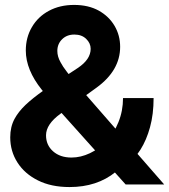

<svg xmlns="http://www.w3.org/2000/svg" viewBox="-20 -757 694 788"><path d="M265.6 10.7Q189.9 10.7 135.7 -16.6Q81.5 -43.5 51.8 -89.8Q22 -136.2 22 -193.4Q22 -236.3 39.6 -269Q55.7 -298.8 84.7 -326.4Q113.8 -354 158.2 -385.3L299.3 -478Q352.1 -513.2 352.1 -556.6Q352.1 -579.6 333.7 -597.4Q315.4 -615.2 285.2 -615.2Q254.4 -615.2 234.9 -595.9Q215.3 -576.7 215.3 -547.9Q215.3 -524.9 228.5 -501.5Q233.4 -492.2 239.5 -482.9Q245.6 -473.6 255.1 -461.4Q264.6 -449.2 270.3 -441.9Q275.9 -434.6 289.8 -418.2Q303.7 -401.9 308.6 -395.5L653.8 0H495.6L208.5 -320.3Q184.6 -348.1 151.9 -388.2Q85.9 -470.2 85.9 -549.8Q85.9 -603 110.8 -645.5Q135.7 -688.5 180.7 -712.6Q225.6 -736.8 284.2 -736.8Q342.8 -736.8 385.3 -713.4Q427.2 -689.9 450.2 -650.9Q473.1 -611.8 473.1 -564.9Q473.1 -467.8 376.5 -397.5L228 -290Q168.9 -247.1 168.9 -201.7Q168.9 -161.6 197.8 -136Q226.6 -110.4 273.4 -110.4Q311.5 -110.4 349.4 -128.4Q387.2 -146.5 417.2 -177.7Q447.3 -209 466.1 -255.6Q484.9 -302.2 484.9 -354.5H610.4Q610.4 -288.1 595.7 -234.9Q566.9 -129.4 496.1 -77.1Q491.7 -74.7 484.4 -70.1Q477.1 -65.4 475.6 -64.5Q461.9 -55.7 454.6 -51.3Q378.4 10.7 265.6 10.7Z"/></svg>

Font: Inter Tight Stencil
Style: Bold
Weight: 700
Designer: Rasmus Andersson
Foundry: rsms
Version: Version 3.004;Glyphs 3.1.2 (3151)